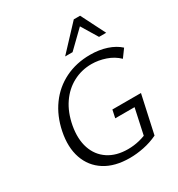

<svg xmlns="http://www.w3.org/2000/svg" viewBox="-211 -1043 1101 1187"><g transform="rotate(-30 339.5 -449.0)"><path d="M368 9Q261 9 191 -35.5Q121 -80 93.5 -159.5Q66 -239 87 -343Q107 -442 160 -515Q213 -588 293 -627.5Q373 -667 472 -667Q536 -667 589 -649.5Q642 -632 677 -600L636 -544Q600 -579 550 -596Q500 -613 451 -613Q380 -613 319.5 -581Q259 -549 217.5 -488.5Q176 -428 160 -342Q144 -253 166.5 -186Q189 -119 245.5 -81.5Q302 -44 385 -44Q427 -44 467.5 -54Q508 -64 547 -84L503 -36L549 -249H411L423 -305H627L568 -35Q520 -12 468 -1.5Q416 9 368 9ZM334 -735 495 -907H540L521 -865L387 -735ZM576 -735 498 -864 495 -907H540L627 -735Z"/></g></svg>

Font: Ysabeau Office
Style: Italic
Weight: 400
Italic angle: -12°
Designer: Christian Thalmann (Catharsis Fonts)
Version: Version 2.001;gftools[0.9.30]; featfreeze: tnum,lnum,ss02